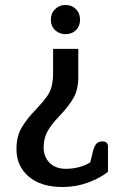

<svg xmlns="http://www.w3.org/2000/svg" viewBox="-20 -511 523 770"><path d="M184 -432Q184 -458 201 -474.5Q218 -491 243 -491Q268 -491 284.5 -474.5Q301 -458 301 -432Q301 -406 284.5 -390Q268 -374 243 -374Q218 -374 201 -390Q184 -406 184 -432ZM46 87Q46 36 67 0.5Q88 -35 125 -73Q154 -104 167.5 -123Q181 -142 187 -164.5Q193 -187 193 -223V-315H294V-203Q294 -152 275 -118.5Q256 -85 215 -42Q186 -12 170.5 16Q155 44 155 80Q155 118 179 142Q203 166 244 166Q272 166 298 159Q324 152 342 140L353 95Q358 75 366.5 65.5Q375 56 391 56Q402 56 407.5 61.5Q413 67 413 75V178Q382 203 333.5 221Q285 239 231 239Q144 239 95 197Q46 155 46 87Z"/></svg>

Font: Maitree Semibold
Style: Regular
Weight: 600
Designer: CadsonDemak Team
Foundry: CadsonDemak
Version: Version 1.010